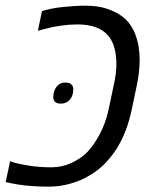

<svg xmlns="http://www.w3.org/2000/svg" viewBox="-53 -660 546 689"><path d="M122.6 9.8Q33.2 9.8 -32.7 -6.8L-16.6 -81.5Q-11.2 -79.6 0.5 -75.7Q16.1 -71.3 52.2 -65.4Q88.4 -59.6 131.3 -59.6Q169.9 -59.6 204.3 -75.7Q238.8 -91.8 261.2 -115.2Q283.7 -139.2 304.4 -177.5Q325.2 -215.8 336.4 -265.1L354.5 -351.6Q364.7 -394.5 364.7 -429.2Q364.7 -495.1 336.9 -530.3Q302.2 -572.3 225.6 -572.3Q167.5 -572.3 105.5 -555.7Q86.9 -550.8 83 -549.8L97.7 -620.1Q129.9 -630.4 173.1 -635Q216.3 -639.6 256.3 -639.6Q305.2 -639.6 345.2 -623.3Q385.3 -606.9 407.2 -580.6Q422.4 -562 431.4 -539.6Q440.4 -517.1 444.3 -493.2Q448.2 -467.3 448.2 -446.3Q448.2 -401.9 437.5 -351.6L419.4 -265.1Q411.1 -227.1 398.7 -193.6Q386.2 -160.2 367.2 -128.9Q350.6 -101.6 324.5 -74.2Q298.3 -46.9 264.6 -28.3Q237.3 -11.7 199.5 -1Q161.6 9.8 122.6 9.8ZM165.5 -288.1Q138.2 -288.1 138.2 -311.5Q138.2 -333 149.7 -348.4Q161.1 -363.8 181.6 -363.8Q210 -363.8 210 -338.9Q210 -316.9 197.8 -302.5Q185.5 -288.1 165.5 -288.1Z"/></svg>

Font: Open Sans
Style: Italic
Weight: 400
Italic angle: -12°
Designer: Monotype Design Team
Foundry: Monotype Imaging Inc.
Version: Version 3.000; ttfautohint (v1.8.4)